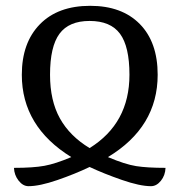

<svg xmlns="http://www.w3.org/2000/svg" viewBox="-20 -566 617 660"><path d="M78 74Q116 74 177 53Q238 32 288 8Q337 31 399 52.5Q461 74 499 74Q518 74 533 55.5Q548 37 549 11Q486 11 448 5Q410 -1 351 -26Q522 -129 522 -309Q522 -421 460.5 -483.5Q399 -546 290 -546Q179 -546 117 -482.5Q55 -419 55 -309Q55 -131 225 -26Q171 -3 132.5 4Q94 11 28 11Q29 36 44 55Q59 74 78 74ZM288 -57Q220 -98 186 -159Q152 -220 152 -309Q152 -406 184.5 -450Q217 -494 288 -494Q360 -494 392.5 -450Q425 -406 425 -309Q425 -142 288 -57Z"/></svg>

Font: Noto Serif Georgian
Style: Regular
Weight: 400
Designer: Monotype Design Team
Foundry: Monotype Imaging Inc.
Version: Version 1.901